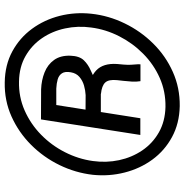

<svg xmlns="http://www.w3.org/2000/svg" viewBox="-4 -756 771 802"><g transform="rotate(-90 381.0 -355.5)"><path d="M400.4 -319.3H291.5L300.8 -383.3L384.3 -382.8Q403.8 -383.8 424.3 -389.6Q444.8 -395.5 460.2 -408.7Q475.6 -421.9 479.5 -444.3Q483.9 -468.8 475.3 -481.7Q466.8 -494.6 450 -499.5Q433.1 -504.4 411.6 -505.4H342.8L287.6 -154.3H217.8L282.7 -569.3L408.2 -568.8Q446.3 -567.4 479 -554.4Q511.7 -541.5 531 -514.6Q550.3 -487.8 548.8 -445.8Q547.4 -408.7 529.8 -390.4Q512.2 -372.1 486.3 -361.1Q460.4 -350.1 435.1 -335.4Q432.6 -334.5 430.9 -332.5Q429.2 -330.6 427.2 -329.1Q422.9 -325.7 418.9 -323.5Q415 -321.3 410.6 -320.3Q406.2 -319.3 400.4 -319.3ZM389.6 -318.8 400.4 -369.1Q456.5 -367.7 487.3 -338.6Q518.1 -309.6 514.2 -251.5L511.7 -224.1Q510.3 -208 511 -193.4Q511.7 -178.7 513.2 -162.6L512.7 -153.8H442.4Q439.5 -171.9 440.7 -189.5Q441.9 -207 443.8 -225.1L446.8 -252Q450.2 -286.6 436.8 -301Q423.3 -315.4 389.6 -318.8ZM108.9 -352.5Q101.1 -296.4 112.5 -242.9Q124 -189.5 153.3 -146.2Q182.6 -103 228.5 -76.9Q274.4 -50.8 335 -49.3Q399.4 -48.3 455.8 -73.2Q512.2 -98.1 556.9 -142.3Q601.6 -186.5 630.1 -242.7Q658.7 -298.8 666.5 -359.4Q674.3 -415 662.8 -468.5Q651.4 -522 622.1 -564.9Q592.8 -607.9 547.1 -634Q501.5 -660.2 440.9 -661.1Q377 -662.6 320.3 -637.7Q263.7 -612.8 219 -569.1Q174.3 -525.4 145.8 -469.2Q117.2 -413.1 108.9 -352.5ZM51.3 -352.5Q59.6 -425.3 92 -491.9Q124.5 -558.6 176.5 -610.6Q228.5 -662.6 294.9 -692.4Q361.3 -722.2 437.5 -720.7Q510.3 -719.7 566.9 -689Q623.5 -658.2 661.1 -606.9Q698.7 -555.7 715.1 -491.5Q731.4 -427.2 724.1 -358.9Q716.3 -286.6 683.8 -219.7Q651.4 -152.8 599.6 -100.6Q547.9 -48.3 481.2 -18.6Q414.6 11.2 338.4 10.3Q265.6 8.8 209 -22Q152.3 -52.7 114.7 -104.2Q77.1 -155.8 60.8 -220.2Q44.4 -284.7 51.3 -352.5Z"/></g></svg>

Font: Roboto SemiBold
Style: Italic
Weight: 600
Designer: Christian Robertson
Foundry: Google
Version: Version 3.009; 2024